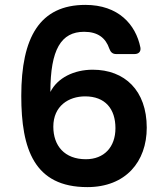

<svg xmlns="http://www.w3.org/2000/svg" viewBox="-20 -762 676 785"><path d="M455 -541H530C547 -541 557 -551 554 -568C535 -662 464 -742 329 -742C143 -742 67 -610 67 -370C67 -152 120 3 337 3C494 3 580 -101 580 -240C580 -392 490 -477 359 -477C283 -477 215 -444 186 -386C186 -560 230 -632 324 -632C380 -632 412 -607 427 -563C432 -549 440 -541 455 -541ZM198 -244C198 -329 261 -368 328 -368C410 -368 452 -317 452 -238C452 -160 405 -111 331 -111C244 -111 198 -166 198 -244Z"/></svg>

Font: Arvore Sans SemiBold
Style: Regular
Weight: 600
Designer: Jonny Pinhorn (Latin) Dan Schunck (customization for Arvore)
Version: Version 1.000;Glyphs 3.3 (3305)